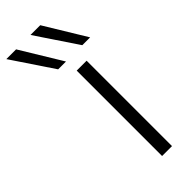

<svg xmlns="http://www.w3.org/2000/svg" viewBox="-376 -819 849 849"><g transform="rotate(-45 48.0 -395.0)"><path d="M67 0V-534H129V0ZM13 -596 -117 -790H-56L62 -596ZM164 -596 34 -790H95L213 -596Z"/></g></svg>

Font: Georama ExtraCondensed Thin Light
Style: Regular
Weight: 300
Version: Version 1.001